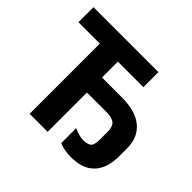

<svg xmlns="http://www.w3.org/2000/svg" viewBox="-166 -921 1137 1137"><g transform="rotate(45 402.5 -352.5)"><path d="M553.2 8.8Q496.6 8.8 454.1 -9.8V-134.8Q502 -113.8 533.2 -113.8Q564.5 -113.8 582.8 -125.2Q601.1 -136.7 601.1 -189V-251Q601.1 -294.4 580.8 -311.8Q560.5 -329.1 514.2 -329.1H350.1V0H199.2V-587.9H20V-713.9H564V-587.9H350.1V-455.1H520Q631.3 -455.1 691.7 -404.8Q752 -354.5 752 -262.2V-199.2Q752 -97.2 701.9 -44.2Q651.9 8.8 553.2 8.8Z"/></g></svg>

Font: OpenSans-Bold
Style: Bold
Weight: 700
Foundry: Ascender Corporation
Version: Version 1.10